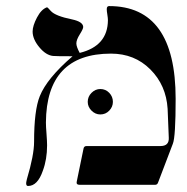

<svg xmlns="http://www.w3.org/2000/svg" viewBox="-20 -617 625 641"><path d="M566.4 -287.1Q566.4 -160.2 557.1 -137.2L507.8 -7.8Q505.4 0 497.6 0H246.1Q233.4 0 236.3 -11.2L258.8 -120.6Q260.3 -129.4 269 -129.4H515.6Q544.9 -129.4 543.5 -157.2Q542 -189 539.6 -253.9Q534.7 -332.5 481.9 -385.3Q429.2 -438 350.6 -438Q134.8 -438 133.3 -208Q133.3 -195.3 135.3 -169.9Q137.2 -144.5 137.2 -131.8Q137.2 -85 123 -46.9Q105.5 3.9 73.7 3.9Q63.5 3.9 69.8 -19Q93.8 -99.1 93.8 -143.6Q93.8 -249 112.8 -295.9Q136.7 -355.5 222.2 -429.2Q166.5 -429.2 157.2 -430.2Q133.3 -432.6 111.1 -459.5Q88.9 -486.3 88.9 -511.7Q88.9 -530.8 103.5 -558.6Q118.2 -586.4 137.2 -592.8Q138.7 -592.8 149.9 -580.1Q165 -563.5 220.7 -552.2Q257.3 -544.4 257.8 -526.9Q257.8 -520.5 246.3 -502.2Q234.9 -483.9 234.9 -472.2Q234.9 -460.9 246.1 -440.4Q339.8 -463.4 340.3 -549.8Q340.3 -556.2 338.4 -568.1Q336.4 -580.1 336.4 -586.4Q336.4 -596.7 344.2 -596.7Q566.4 -596.7 566.4 -287.1ZM356.9 -276.9Q356.9 -260.3 344.7 -247.6Q332.5 -234.9 314.9 -234.9Q298.3 -234.9 285.6 -247.6Q272.9 -260.3 272.9 -276.9Q272.9 -294.4 285.6 -307.1Q298.3 -319.8 314.9 -319.8Q332.5 -319.8 344.7 -307.1Q356.9 -294.4 356.9 -276.9Z"/></svg>

Font: Accordance
Style: Regular
Weight: 400
Version: Version 1.1 (build May 11, 2018) Miklal Software Solutions, 